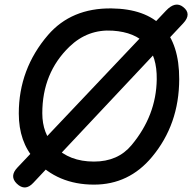

<svg xmlns="http://www.w3.org/2000/svg" viewBox="-20 -775 839 838"><path d="M125 23.4Q89.4 61.5 53.2 26.4Q20 -5.9 56.2 -43.9L704.6 -728.5Q745.1 -771.5 779.3 -744.6Q818.4 -714.4 779.3 -672.9ZM472.2 -641.1Q363.3 -648.4 283.2 -571.3Q164.6 -457 164.6 -280.8Q164.6 -191.9 218.8 -135.7Q282.2 -69.8 390.1 -69.8Q494.6 -69.8 554.2 -141.6Q662.1 -271 664.1 -428.7Q667 -627.9 472.2 -641.1ZM466.3 -738.3Q762.7 -734.9 762.2 -429.2Q761.7 -231.9 643.6 -90.3Q543 30.8 390.1 30.8Q231 30.8 132.3 -78.1Q62 -155.8 62 -279.8Q62 -473.6 189.5 -622.1Q291.5 -740.2 466.3 -738.3Z"/></svg>

Font: Comic Relief LRS
Style: Regular
Weight: 400
Designer: Jeff Davis
Foundry: Loudifier
Version: Version 1.0